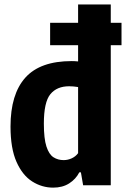

<svg xmlns="http://www.w3.org/2000/svg" viewBox="-20 -828 564 858"><path d="M217.5 10.5Q167.5 10.5 124 -17Q80.5 -44.5 53.8 -104.5Q27 -164.5 27 -262.5Q27 -407 93.2 -481Q159.5 -555 300.5 -555Q314 -555 329 -553.5V-626H204V-726H329V-808H475V-726H523V-626H475V0H351.5L341.5 -58H334.5Q319 -27.5 289.2 -8.5Q259.5 10.5 217.5 10.5ZM264.5 -112.5Q283 -112.5 300.5 -120.5Q318 -128.5 329 -143.5V-439Q308 -442.5 289 -442.5Q234 -442.5 205 -407Q176 -371.5 176 -275.5Q176 -208.5 187.5 -173.2Q199 -138 219 -125.2Q239 -112.5 264.5 -112.5Z"/></svg>

Font: Encode Sans Cnd
Style: Bold
Weight: 700
Width: 3
Designer: Multiple Designers
Foundry: Impallari Type
Version: Version 3.002; ttfautohint (v1.8.3) -l 8 -r 50 -G 200 -x 14 